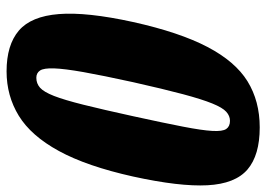

<svg xmlns="http://www.w3.org/2000/svg" viewBox="-133 -667 810 584"><g transform="rotate(90 272.0 -375.0)"><path d="M47 -375Q78.5 -516.5 122.8 -601Q167 -685.5 227.2 -722.8Q287.5 -760 367.5 -760Q452 -760 495.5 -722.8Q539 -685.5 543.5 -601Q548 -516.5 517 -375Q485.5 -233.5 439.2 -149Q393 -64.5 332.2 -27.2Q271.5 10 197 10Q117 10 73.2 -27.2Q29.5 -64.5 22.8 -149Q16 -233.5 47 -375ZM230 -375Q209.5 -281.5 199.2 -223.5Q189 -165.5 188 -134.2Q187 -103 194.5 -91.8Q202 -80.5 216.5 -80.5Q234 -80.5 246.8 -91.8Q259.5 -103 271.8 -134.2Q284 -165.5 298.5 -223.5Q313 -281.5 333.5 -375Q354 -468.5 365.2 -526.5Q376.5 -584.5 378.2 -615.8Q380 -647 372.2 -658.2Q364.5 -669.5 347.5 -669.5Q332.5 -669.5 320 -658.2Q307.5 -647 294.8 -615.8Q282 -584.5 266.5 -526.5Q251 -468.5 230 -375Z"/></g></svg>

Font: Besley* Condensed Heavy
Style: Italic
Weight: 800
Width: 3
Italic angle: -13°
Designer: Owen Earl
Foundry: indestructible type*
Version: Version 3.000; ttfautohint (v1.8.3)